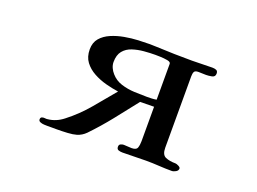

<svg xmlns="http://www.w3.org/2000/svg" viewBox="-82 -688 1164 870"><g transform="rotate(20 500.0 -253.5)"><path d="M626 -454Q626 -463 609.5 -466Q593 -469 575 -469.5Q557 -470 551 -470Q526 -470 497 -467.5Q468 -465 442 -456.5Q416 -448 400 -428.5Q384 -409 384 -375Q384 -361 390 -347.5Q396 -334 406 -323Q426 -300 456 -290.5Q486 -281 519.5 -279.5Q553 -278 580 -278Q591 -278 603 -278.5Q615 -279 626 -281ZM841 -485Q841 -469 825.5 -466Q810 -463 798 -463Q789 -463 779.5 -463.5Q770 -464 761 -464Q745 -464 741 -456Q737 -448 737 -434V-90Q737 -56 756.5 -47.5Q776 -39 805 -39Q810 -39 820 -34Q830 -29 830 -23Q830 -13 819.5 -7Q809 -1 800 -1Q769 -1 738 -3Q707 -5 675 -5Q647 -5 618.5 -4Q590 -3 562 -3Q552 -3 543 -6Q534 -9 534 -21Q534 -31 541.5 -34.5Q549 -38 556 -38Q566 -38 575 -37Q584 -36 594 -36Q617 -36 621.5 -49.5Q626 -63 626 -81V-247L559 -246Q516 -191 473 -137Q430 -83 382 -33Q364 -15 341 -8Q324 -3 298 -1.5Q272 0 245.5 0Q219 0 200 0Q195 0 185 -0.5Q175 -1 166.5 -4.5Q158 -8 158 -16Q158 -26 166 -28Q172 -30 179 -29Q186 -28 192 -29Q232 -33 266 -60Q319 -101 362.5 -152.5Q406 -204 449 -256Q420 -260 388 -268.5Q356 -277 327.5 -292.5Q299 -308 281 -332Q263 -356 263 -392Q263 -425 281 -446Q299 -467 328 -479.5Q357 -492 390.5 -498Q424 -504 456 -505.5Q488 -507 511 -507Q520 -507 528.5 -506.5Q537 -506 546 -506Q589 -504 631 -503Q673 -502 716 -502Q741 -502 765 -503Q789 -504 814 -504Q825 -504 833 -500.5Q841 -497 841 -485Z"/></g></svg>

Font: Kaisei Opti
Style: Bold
Weight: 700
Designer: Font-Kai, 金井和夫
Foundry: KAZUO KANAI
Version: Version 5.003